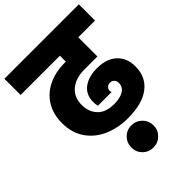

<svg xmlns="http://www.w3.org/2000/svg" viewBox="-298 -864 1255 1255"><g transform="rotate(-45 330.0 -236.5)"><path d="M395 -413Q319 -413 270.5 -373Q222 -333 222 -261Q222 -197 261 -156Q300 -115 379 -115Q431 -115 463.5 -134.5Q496 -154 496 -192Q496 -211 484.5 -222.5Q473 -234 455 -234Q439 -234 428 -223.5Q417 -213 417 -198Q417 -189 420 -183H293Q289 -202 289 -223Q289 -289 336.5 -325Q384 -361 463 -361Q551 -361 600 -315Q649 -269 649 -192Q649 -94 578.5 -40Q508 14 376 14Q282 14 207.5 -19.5Q133 -53 90 -116.5Q47 -180 47 -269Q47 -352 84.5 -412Q122 -472 187.5 -503.5Q253 -535 337 -535H349V-590H-14V-740H674V-590H519V-413ZM460 166Q460 208 430 237.5Q400 267 357 267Q314 267 284.5 237.5Q255 208 255 166Q255 122 284.5 92Q314 62 357 62Q400 62 430 92Q460 122 460 166Z"/></g></svg>

Font: DVN-Poppins ExtBd
Style: Regular
Weight: 800
Designer: Ninad Kale (Devanagari), Jonny Pinhorn (Latin)
Foundry: Indian Type Foundry
Version: 4.004